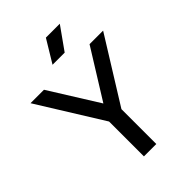

<svg xmlns="http://www.w3.org/2000/svg" viewBox="-259 -1026 1141 1141"><g transform="rotate(-45 311.0 -455.5)"><path d="M332 -359H290L502 -700H616L363 -293V0H259V-293L6 -700H119ZM260 -769 346 -911H463L362 -769Z"/></g></svg>

Font: SUSE Thin Medium
Style: Regular
Weight: 500
Version: Version 1.000